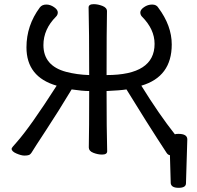

<svg xmlns="http://www.w3.org/2000/svg" viewBox="-20 -731 953 928"><path d="M843.3 176.8Q808.1 176.8 805.2 154.8L801.3 19Q792 18.1 785.2 7.8Q774.9 -8.8 739.5 -62.5Q704.1 -116.2 591.3 -298.8Q561 -293.9 495.1 -291Q495.1 -106 498 0Q498 16.1 473.1 16.1Q453.1 16.1 431.2 7.6Q409.2 -1 409.2 -18.1Q411.1 -106.9 411.1 -291Q378.9 -291 326.2 -298.8Q261.2 -190.9 202.1 -101.1Q143.1 -11.2 135.5 2Q127.9 15.1 120.1 18.1Q112.3 21 98.1 21Q83 21 59.6 11Q36.1 1 36.1 -12.2Q36.1 -17.1 60.1 -43Q126 -117.2 253.9 -316.9Q107.9 -358.9 107.9 -502Q107.9 -607.9 172.4 -694.8Q183.1 -709 204.1 -709Q223.1 -709 241.2 -696.5Q259.3 -684.1 259.3 -670.9Q259.3 -659.2 251 -650.9Q189.9 -589.8 189.9 -513.2Q189.9 -413.1 299.3 -383.8Q351.1 -370.1 411.1 -368.2Q411.1 -588.9 408.2 -694.8Q408.2 -710.9 433.1 -710.9Q453.1 -710.9 475.1 -702.4Q497.1 -693.8 497.1 -676.8Q495.1 -587.9 495.1 -368.2Q727.1 -368.2 727.1 -519Q727.1 -589.8 666 -650.9Q658.2 -659.2 658.2 -670.9Q658.2 -684.1 676.3 -696.5Q694.3 -709 715.3 -709Q736.3 -709 745.1 -693.8Q810.1 -606.9 810.1 -516.1Q810.1 -359.9 663.1 -316.9Q749 -178.2 825.2 -82Q831.1 -84 842.3 -84Q885.3 -84 885.3 -57.1L878.9 154.8Q878.9 176.8 843.3 176.8Z"/></svg>

Font: LXGW WenKai GB Screen
Style: Regular
Weight: 400
Designer: LXGW / Fontworks Inc.
Foundry: LXGW / Fontworks Inc.
Version: Version 1.321;February 19, 2024;FontCreator 14.0.0.2901 64-b